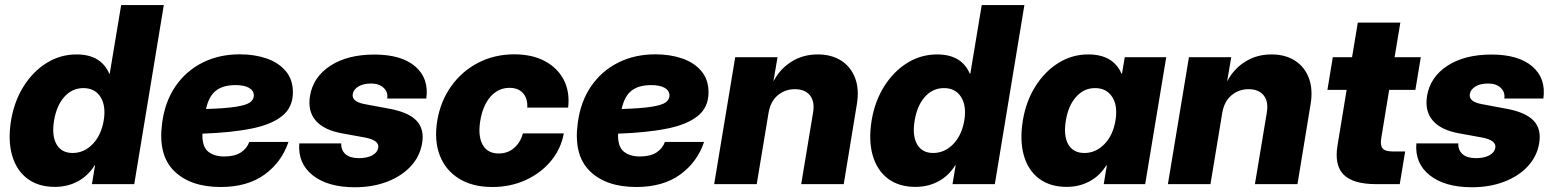

<svg xmlns="http://www.w3.org/2000/svg" viewBox="-20 -748 6310 780"><path d="M203.1 11.2Q135.7 11.2 91.3 -22.2Q46.9 -55.7 29.3 -116.5Q11.7 -177.2 24.9 -258.8Q38.1 -337.4 76.4 -397.9Q114.7 -458.5 170.2 -492.7Q225.6 -526.9 291 -526.9Q390.1 -526.9 423.8 -448.7H425.8L472.2 -727.5H645.5L525.4 0H353.5L366.2 -76.7H364.7Q337.9 -33.7 296.1 -11.2Q254.4 11.2 203.1 11.2ZM274.9 -126.5Q321.3 -126.5 356.2 -162.4Q391.1 -198.2 401.4 -258.8Q411.1 -318.4 388.2 -354.2Q365.2 -390.1 318.8 -390.1Q273.4 -390.1 241.7 -355Q210 -319.8 199.7 -258.8Q189.5 -196.8 209.7 -161.6Q230 -126.5 274.9 -126.5Z M876.5 11.7Q753.4 11.7 687.3 -53.5Q621.1 -118.7 638.7 -248Q649.9 -335 692.9 -397.5Q735.8 -460 803 -493.7Q870.1 -527.3 954.1 -527.3Q1014.2 -527.3 1063 -510.5Q1111.8 -493.7 1140.9 -459.2Q1169.9 -424.8 1169.9 -373Q1169.9 -311.5 1125.7 -276.4Q1081.5 -241.2 999.3 -225.1Q917 -209 802.7 -205.1Q802.2 -201.7 802.2 -198.7Q802.2 -149.9 826.9 -131.1Q851.6 -112.3 890.6 -112.3Q933.6 -112.3 958.5 -128.7Q983.4 -145 992.7 -171.4H1151.9Q1124 -88.9 1054.4 -38.6Q984.9 11.7 876.5 11.7ZM816.9 -305.2Q897.5 -307.6 939.5 -314.5Q981.4 -321.3 996.3 -332.5Q1011.2 -343.8 1011.2 -359.9Q1011.2 -379.9 991.7 -391.1Q972.2 -402.3 937 -402.3Q886.7 -402.3 857.7 -380.1Q828.6 -357.9 816.9 -305.2Z M1711.9 -347.7H1553.2Q1557.1 -373.5 1538.6 -391.1Q1520 -408.7 1487.8 -408.7Q1455.6 -408.7 1435.8 -396.5Q1416 -384.3 1413.1 -366.2Q1407.7 -335.4 1460.4 -325.2L1562 -306.2Q1639.6 -292 1672.1 -257.8Q1704.6 -223.6 1694.8 -166Q1686 -112.8 1648.7 -72.5Q1611.3 -32.2 1552.7 -9.8Q1494.1 12.7 1421.4 12.7Q1312.5 12.7 1251 -35.4Q1189.5 -83.5 1195.8 -165.5H1366.2Q1365.2 -138.2 1383.5 -121.8Q1401.9 -105.5 1438 -105.5Q1471.7 -105.5 1492.7 -117.2Q1513.7 -128.9 1516.6 -147.5Q1522 -178.2 1461.9 -189.5L1370.6 -206.1Q1296.4 -219.2 1262.9 -257.8Q1229.5 -296.4 1239.3 -357.9Q1252 -435.1 1321.8 -480.7Q1391.6 -526.4 1501 -526.4Q1610.4 -526.4 1666.7 -478.3Q1723.1 -430.2 1711.9 -347.7Z M1980 11.7Q1899.9 11.7 1845 -22.2Q1790 -56.2 1766.6 -116.7Q1743.2 -177.2 1756.3 -257.8Q1770 -337.9 1813.7 -398.7Q1857.4 -459.5 1923.3 -493.4Q1989.3 -527.3 2069.3 -527.3Q2141.6 -527.3 2193.4 -499.8Q2245.1 -472.2 2270.3 -423.6Q2295.4 -375 2288.1 -311H2122.1Q2124 -347.7 2105 -369.4Q2085.9 -391.1 2049.8 -391.1Q2004.4 -391.1 1972.9 -355.5Q1941.4 -319.8 1931.2 -257.8Q1920.9 -195.8 1940.7 -160.2Q1960.4 -124.5 2005.9 -124.5Q2042.5 -124.5 2068.1 -146.5Q2093.8 -168.5 2104.5 -206.1H2270.5Q2258.8 -142.6 2217.8 -93.5Q2176.8 -44.4 2115.2 -16.4Q2053.7 11.7 1980 11.7Z M2564.9 11.7Q2441.9 11.7 2375.7 -53.5Q2309.6 -118.7 2327.1 -248Q2338.4 -335 2381.3 -397.5Q2424.3 -460 2491.5 -493.7Q2558.6 -527.3 2642.6 -527.3Q2702.6 -527.3 2751.5 -510.5Q2800.3 -493.7 2829.3 -459.2Q2858.4 -424.8 2858.4 -373Q2858.4 -311.5 2814.2 -276.4Q2770 -241.2 2687.7 -225.1Q2605.5 -209 2491.2 -205.1Q2490.7 -201.7 2490.7 -198.7Q2490.7 -149.9 2515.4 -131.1Q2540 -112.3 2579.1 -112.3Q2622.1 -112.3 2647 -128.7Q2671.9 -145 2681.2 -171.4H2840.3Q2812.5 -88.9 2742.9 -38.6Q2673.3 11.7 2564.9 11.7ZM2505.4 -305.2Q2585.9 -307.6 2627.9 -314.5Q2669.9 -321.3 2684.8 -332.5Q2699.7 -343.8 2699.7 -359.9Q2699.7 -379.9 2680.2 -391.1Q2660.6 -402.3 2625.5 -402.3Q2575.2 -402.3 2546.1 -380.1Q2517.1 -357.9 2505.4 -305.2Z M3102.1 -288.6 3054.2 0H2881.3L2966.8 -515.6H3138.7L3122.1 -418L3124 -420.9Q3149.9 -469.2 3196.3 -498Q3242.7 -526.9 3302.2 -526.9Q3358.4 -526.9 3397.7 -501.5Q3437 -476.1 3454.1 -430.4Q3471.2 -384.8 3460.9 -324.2L3407.7 0H3234.9L3283.2 -291Q3290.5 -335.9 3270.3 -360.8Q3250 -385.7 3209 -385.7Q3169.4 -385.7 3139.6 -360.8Q3109.9 -335.9 3102.1 -288.6Z M3699.2 11.2Q3631.8 11.2 3587.4 -22.2Q3543 -55.7 3525.4 -116.5Q3507.8 -177.2 3521 -258.8Q3534.2 -337.4 3572.5 -397.9Q3610.8 -458.5 3666.3 -492.7Q3721.7 -526.9 3787.1 -526.9Q3886.2 -526.9 3919.9 -448.7H3921.9L3968.3 -727.5H4141.6L4021.5 0H3849.6L3862.3 -76.7H3860.8Q3834 -33.7 3792.2 -11.2Q3750.5 11.2 3699.2 11.2ZM3771 -126.5Q3817.4 -126.5 3852.3 -162.4Q3887.2 -198.2 3897.5 -258.8Q3907.2 -318.4 3884.3 -354.2Q3861.3 -390.1 3814.9 -390.1Q3769.5 -390.1 3737.8 -355Q3706.1 -319.8 3695.8 -258.8Q3685.5 -196.8 3705.8 -161.6Q3726.1 -126.5 3771 -126.5Z M4313.5 11.2Q4246.1 11.2 4201.4 -22.2Q4156.7 -55.7 4139.4 -116.5Q4122.1 -177.2 4135.3 -258.8Q4148.4 -337.4 4186.8 -397.9Q4225.1 -458.5 4280.5 -492.7Q4335.9 -526.9 4400.9 -526.9Q4502.4 -526.9 4536.1 -448.7H4538.1L4549.3 -515.6H4717.8L4632.3 0H4463.9L4476.6 -76.7H4474.6Q4448.2 -33.7 4406.2 -11.2Q4364.3 11.2 4313.5 11.2ZM4385.3 -126.5Q4431.6 -126.5 4466.6 -162.4Q4501.5 -198.2 4511.7 -258.8Q4521.5 -318.4 4498.3 -354.2Q4475.1 -390.1 4428.7 -390.1Q4383.8 -390.1 4352.1 -355Q4320.3 -319.8 4310.1 -258.8Q4299.8 -196.8 4319.8 -161.6Q4339.8 -126.5 4385.3 -126.5Z M4945.3 -288.6 4897.5 0H4724.6L4810.1 -515.6H4981.9L4965.3 -418L4967.3 -420.9Q4993.2 -469.2 5039.6 -498Q5085.9 -526.9 5145.5 -526.9Q5201.7 -526.9 5241 -501.5Q5280.3 -476.1 5297.4 -430.4Q5314.5 -384.8 5304.2 -324.2L5251 0H5078.1L5126.5 -291Q5133.8 -335.9 5113.5 -360.8Q5093.3 -385.7 5052.2 -385.7Q5012.7 -385.7 4982.9 -360.8Q4953.1 -335.9 4945.3 -288.6Z M5752 -515.6 5730 -382.8H5623.5L5591.3 -186.5Q5586.4 -157.7 5596.7 -145.3Q5606.9 -132.8 5636.7 -132.8H5688.5L5666.5 0H5570.3Q5477.1 0 5438.7 -38.3Q5400.4 -76.7 5413.6 -156.7L5450.7 -382.8H5372.6L5394.5 -515.6H5472.7L5496.1 -656.2H5668.9L5645.5 -515.6Z M6250 -347.7H6091.3Q6095.2 -373.5 6076.7 -391.1Q6058.1 -408.7 6025.9 -408.7Q5993.7 -408.7 5973.9 -396.5Q5954.1 -384.3 5951.2 -366.2Q5945.8 -335.4 5998.5 -325.2L6100.1 -306.2Q6177.7 -292 6210.2 -257.8Q6242.7 -223.6 6232.9 -166Q6224.1 -112.8 6186.8 -72.5Q6149.4 -32.2 6090.8 -9.8Q6032.2 12.7 5959.5 12.7Q5850.6 12.7 5789.1 -35.4Q5727.5 -83.5 5733.9 -165.5H5904.3Q5903.3 -138.2 5921.6 -121.8Q5939.9 -105.5 5976.1 -105.5Q6009.8 -105.5 6030.8 -117.2Q6051.8 -128.9 6054.7 -147.5Q6060.1 -178.2 6000 -189.5L5908.7 -206.1Q5834.5 -219.2 5801 -257.8Q5767.6 -296.4 5777.3 -357.9Q5790 -435.1 5859.9 -480.7Q5929.7 -526.4 6039.1 -526.4Q6148.4 -526.4 6204.8 -478.3Q6261.2 -430.2 6250 -347.7Z"/></svg>

Font: Inter Display Extra Bold
Style: Italic
Weight: 800
Italic angle: -9.39999°
Designer: Rasmus Andersson
Foundry: rsms
Version: Version 4.000;git-4fc901f